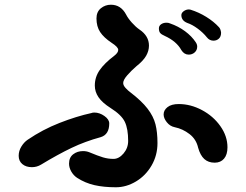

<svg xmlns="http://www.w3.org/2000/svg" viewBox="-20 -783 1040 812"><path d="M855 -625Q839 -645 816 -662Q793 -679 772 -686Q747 -696 747 -719Q747 -728 756 -735Q765 -742 776 -743Q783 -743 786 -742Q821 -731 852.5 -711.5Q884 -692 906 -668Q913 -661 915 -645Q915 -628 905.5 -619.5Q896 -611 883 -611Q866 -611 855 -625ZM747 -571Q727 -608 677 -631Q663 -637 657.5 -643.5Q652 -650 652 -663Q652 -674 661.5 -680.5Q671 -687 684 -687Q693 -687 699 -684Q734 -672 762.5 -651Q791 -630 808 -604Q814 -595 814 -586Q814 -571 803.5 -561.5Q793 -552 778 -552Q759 -552 747 -571ZM306 -31Q291 -41 281.5 -57.5Q272 -74 272 -91Q272 -117 289.5 -130.5Q307 -144 331 -144Q346 -144 358 -139Q394 -124 415.5 -117.5Q437 -111 460 -111Q483 -111 502.5 -134Q522 -157 522 -187Q522 -238 508 -267.5Q494 -297 448 -326Q412 -349 396.5 -372Q381 -395 381 -421Q381 -457 401.5 -486.5Q422 -516 463 -547Q480 -560 480 -572Q480 -584 452 -602Q419 -624 403.5 -647.5Q388 -671 388 -705Q388 -733 406.5 -748Q425 -763 449 -763Q491 -763 513 -722Q521 -706 537.5 -687.5Q554 -669 570 -658Q610 -631 610 -590Q610 -568 598 -547Q586 -526 557 -503Q536 -485 518.5 -465Q501 -445 501 -432Q501 -422 511 -411Q521 -400 532 -392Q579 -356 604 -323.5Q629 -291 637.5 -257.5Q646 -224 646 -178Q646 -126 621 -83Q596 -40 555 -15.5Q514 9 470 9Q419 9 379.5 0Q340 -9 306 -31ZM818 -158Q810 -194 781.5 -216Q753 -238 719 -245Q699 -249 685.5 -266Q672 -283 672 -299Q672 -317 688.5 -330Q705 -343 736 -343Q786 -343 834 -317.5Q882 -292 912 -249.5Q942 -207 942 -160Q942 -129 927.5 -112Q913 -95 888 -95Q861 -95 844 -110.5Q827 -126 818 -158ZM59 -124Q59 -145 70.5 -163.5Q82 -182 97 -192Q160 -235 231.5 -263Q303 -291 367 -305Q371 -307 379 -307Q401 -307 421.5 -292.5Q442 -278 442 -261Q442 -214 406 -203Q340 -185 282.5 -157.5Q225 -130 154 -87Q136 -76 115 -76Q90 -76 74.5 -89Q59 -102 59 -124Z"/></svg>

Font: Tsukimi Rounded
Style: Bold
Weight: 700
Designer: Takashi Funayama
Foundry: Takashi Funayama
Version: Version 1.032; ttfautohint (v1.8.3)